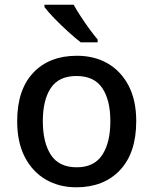

<svg xmlns="http://www.w3.org/2000/svg" viewBox="-20 -786 651 816"><path d="M559 -271Q559 -136 490 -63Q421 10 304 10Q231 10 174.5 -23Q118 -56 85.5 -118.5Q53 -181 53 -271Q53 -404 121 -476.5Q189 -549 307 -549Q381 -549 437.5 -516.5Q494 -484 526.5 -422Q559 -360 559 -271ZM162 -271Q162 -180 196.5 -127.5Q231 -75 306 -75Q380 -75 414.5 -127.5Q449 -180 449 -271Q449 -361 414.5 -412Q380 -463 305 -463Q230 -463 196 -412Q162 -361 162 -271ZM293 -766Q305 -744 323 -716.5Q341 -689 360 -663Q379 -637 395 -618V-606H323Q300 -624 269 -652Q238 -680 210.5 -708.5Q183 -737 169 -756V-766Z"/></svg>

Font: Noto Sans Thai Looped Medium
Style: Regular
Weight: 500
Designer: Sasikarn Vongin, Ben Mitchell
Foundry: The Fontpad Ltd
Version: Version 1.001; ttfautohint (v1.8.4.7-5d5b)